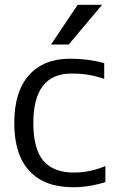

<svg xmlns="http://www.w3.org/2000/svg" viewBox="-20 -777 532 807"><path d="M120.1 -259.8Q120.1 -151.4 162.1 -101.6Q204.1 -51.8 290 -51.8Q358.4 -51.8 422.9 -79.1V-11.7Q352.5 10.7 285.2 9.8Q167 9.8 103.5 -58.6Q40 -127 40 -259.8Q40 -391.6 101.6 -460.9Q163.1 -530.3 275.4 -530.3Q350.6 -530.3 418 -511.7V-445.3Q352.5 -468.8 280.3 -467.8Q120.1 -467.8 120.1 -259.8ZM306.6 -756.8H409.2L268.6 -589.8H194.3Z"/></svg>

Font: Mgen+ 1c regular
Style: Regular
Weight: 400
Designer: [Source Han Sans]
Ryoko NISHIZUKA  (kana & ideographs); Paul D. Hunt (Latin, Greek & Cyrillic); Wenlong ZHANG  (bopomofo
Version: Version 1.059.20150602